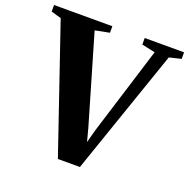

<svg xmlns="http://www.w3.org/2000/svg" viewBox="-151 -869 979 995"><g transform="rotate(20 338.5 -371.5)"><path d="M-19.5 -707V-743H302V-707L223 -691.5L365 -206L384 -134L403 -205L554 -691L480.5 -707V-743H697.5V-707L632 -691L393.5 0H272L36 -691Z"/></g></svg>

Font: Merriweather 96pt ExtraBold
Style: Regular
Weight: 800
Version: Version 2.100